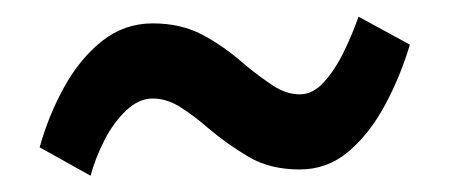

<svg xmlns="http://www.w3.org/2000/svg" viewBox="-20 -838 538 230"><path d="M88.5 -627.5 27.5 -661.5Q38 -699.5 56.8 -733.5Q75.5 -767.5 102.2 -788.8Q129 -810 163 -810Q196.5 -810 222.2 -796.5Q248 -783 274 -760Q291 -746 307 -735.5Q323 -725 339 -725Q355 -725 368.2 -739.8Q381.5 -754.5 392 -776.2Q402.5 -798 409.5 -818L471 -784.5Q459.5 -746 441 -711.8Q422.5 -677.5 397.2 -656.2Q372 -635 339 -635Q303.5 -635 278 -650Q252.5 -665 230 -684Q213.5 -698.5 196.8 -709.2Q180 -720 163 -720Q146.5 -720 131.5 -706Q116.5 -692 105.5 -670.8Q94.5 -649.5 88.5 -627.5Z"/></svg>

Font: League Gothic SemiCondensed
Style: Regular
Weight: 400
Width: 4
Designer: The League of Moveable Type
Version: Version 2.001